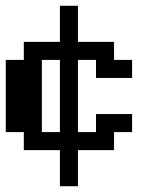

<svg xmlns="http://www.w3.org/2000/svg" viewBox="-20 -645 540 665"><path d="M0 -437.5H62.5V-500H187.5V-625H250V-500H375V-437.5H437.5V-375H312.5V-437.5H250V-187.5H312.5V-250H437.5V-187.5H375V-125H250V0H187.5V-125H62.5V-187.5H0ZM125 -437.5V-187.5H187.5V-437.5Z"/></svg>

Font: NeoDunggeunmo Pro
Style: Regular
Weight: 400
Version: Version 1.020